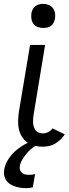

<svg xmlns="http://www.w3.org/2000/svg" viewBox="-66 -753 356 996"><path d="M155 8Q133 8 111.5 2.5Q90 -3 73.5 -15.5Q57 -28 46.5 -46Q36 -64 31.5 -85Q27 -106 28 -128.5Q29 -151 32 -173L90 -520H168L109 -162Q107 -151 106 -139.5Q105 -128 105.5 -117.5Q106 -107 109 -96.5Q112 -86 118 -78Q124 -70 134 -65.5Q144 -61 156 -61Q170 -61 183.5 -67.5Q197 -74 207 -87L270 -56Q261 -41 248 -29Q235 -17 220 -8Q205 1 188 4.5Q171 8 155 8ZM67 223Q52 223 37.5 220.5Q23 218 9.5 213.5Q-4 209 -15.5 201Q-27 193 -34.5 181.5Q-42 170 -44.5 155.5Q-47 141 -44 126Q-39 97 -21.5 71Q-4 45 20 25Q44 5 72 -9Q100 -23 129 -30L124 0Q108 9 94 21Q80 33 69 47Q58 61 48.5 77Q39 93 37 109Q35 120 38 129Q41 138 48.5 144Q56 150 65.5 152Q75 154 86 154Q93 154 101 153Q109 152 116 150L104 219Q95 221 85.5 222Q76 223 67 223ZM158 -608Q143 -608 129.5 -613Q116 -618 107.5 -629.5Q99 -641 97 -655.5Q95 -670 97 -685Q99 -695 104 -705Q109 -715 118 -721.5Q127 -728 137.5 -730.5Q148 -733 158 -733Q173 -733 186.5 -727.5Q200 -722 208.5 -710.5Q217 -699 219.5 -684.5Q222 -670 219 -655Q217 -645 212 -635Q207 -625 198 -618.5Q189 -612 178.5 -610Q168 -608 158 -608Z"/></svg>

Font: Iosevka QP
Style: Italic
Weight: 400
Italic angle: -9°
Designer: Belleve Invis
Foundry: Belleve Invis
Version: Version 20.0.0; ttfautohint (v1.8.4)